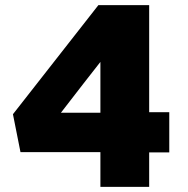

<svg xmlns="http://www.w3.org/2000/svg" viewBox="-20 -726 729 746"><path d="M370.1 -134.8Q266.6 -134.8 59.6 -134.8Q49.8 -184.6 30.3 -282.2Q140.6 -423.8 362.3 -706.1Q427.7 -706.1 559.6 -706.1Q559.6 -567.4 559.6 -290Q585 -290 637.7 -290Q637.7 -237.3 637.7 -133.8Q611.3 -133.8 559.6 -133.8Q559.6 -88.9 559.6 0Q496.1 0 370.1 0Q370.1 -44.9 370.1 -134.8ZM370.1 -288.1Q370.1 -353.5 370.1 -485.4Q318.4 -419.9 216.8 -288.1Q267.6 -288.1 370.1 -288.1Z"/></svg>

Font: Big-Shock
Style: Black
Weight: 400